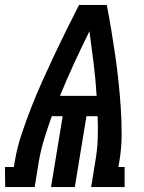

<svg xmlns="http://www.w3.org/2000/svg" viewBox="-60 -755 580 775"><path d="M-39 0 -40 -81H-4L0 -105Q9 -159 27 -213Q45 -267 65.5 -319.5Q86 -372 109.5 -424.5Q133 -477 157.5 -529Q182 -581 207.5 -632.5Q233 -684 259 -735H371Q381 -684 389.5 -632.5Q398 -581 405.5 -529Q413 -477 418.5 -424.5Q424 -372 427.5 -319.5Q431 -267 431 -213Q431 -159 422 -105L418 -81H443V0H308L325 -105Q333 -151 334.5 -196Q336 -241 334 -286H289L242 0H146L193 -286H149Q133 -241 119 -196Q105 -151 97 -105L80 0ZM182 -368H330Q326 -434 318 -499Q310 -564 301 -629Q269 -564 239 -499Q209 -434 182 -368Z"/></svg>

Font: Iosevka Curly Slab Extrabold
Style: Italic
Weight: 800
Italic angle: -9°
Monospace: yes
Designer: Belleve Invis
Foundry: Belleve Invis
Version: Version 22.1.2; ttfautohint (v1.8.4)